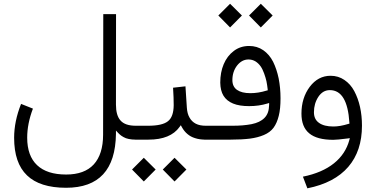

<svg xmlns="http://www.w3.org/2000/svg" viewBox="-20 -760 2047 1045"><path d="M159.2 -168.8 94.7 -194.5C69.5 -131.5 56.9 -70 56.9 -10.1C56.9 81.6 80.1 149.6 127 194.5C173.3 239.3 244.3 262 339.5 262C518.4 262 608.6 164.2 611.1 -31.7V-49.4C618.6 -40.8 625.7 -33.8 631.2 -28.7C636.8 -23.7 643.3 -18.6 651.9 -14.1C660.5 -9.1 670 -5.5 681.1 -3.5C692.2 -1 705.3 0 720.4 0H734.5V-75.6H719.4C680.1 -75.6 652.4 -85.1 635.8 -104.3C619.1 -122.9 611.1 -151.6 611.1 -190.4L611.6 -683.1H542.1L541.1 -26.7C541.1 44.3 523.9 98.2 490.2 135C456.4 171.8 406 189.9 340.1 189.9C270 189.9 217.6 172.8 181.9 139C146.1 105.3 128 55.4 128 -10.6C128 -61.5 138.5 -114.4 159.2 -168.8Z M866 162.7 930 227.7 994.5 162.7 930 98.7ZM698.7 162.7 762.7 227.7 827.2 162.7 762.7 98.7ZM1110.8 0V-75.6H1100.3C1078.6 -75.6 1060.5 -79.1 1045.8 -86.6C1031.2 -94.2 1019.6 -105.3 1011.6 -119.9C1003 -134.5 998.5 -152.1 997 -173.8L989.4 -290.2L921.9 -282.6C924.4 -245.3 925.4 -213.6 925.4 -187.4C924.9 -145.6 914.9 -116.4 894.2 -100.3C873.6 -83.6 837.3 -75.6 785.9 -75.6H715.4V0H788.4C868 0 924.4 -23.2 957.2 -69L964.2 -78.6L969.8 -68C978.3 -52.9 988.4 -40.3 1000 -30.7C1011.6 -20.7 1025.2 -13.1 1041.8 -8.1C1058.4 -2.5 1077.6 0 1099.2 0Z M1335.5 -675.6 1399.5 -610.6 1464 -675.6 1399.5 -739.5ZM1168.3 -675.6 1232.2 -610.6 1296.7 -675.6 1232.2 -739.5ZM1435.3 -196.5 1444.8 -199.5V-189.4C1444.3 -173.8 1442.3 -160.2 1438.3 -148.6C1433.8 -136.5 1427.7 -126.4 1419.1 -117.9C1410.6 -109.3 1400.5 -102.8 1389.4 -97.2C1377.8 -91.7 1364.2 -87.2 1348.6 -84.1C1332.5 -81.1 1315.9 -79.1 1299.2 -77.6C1282.1 -76.1 1262.5 -75.6 1240.3 -75.6H1091.7V0H1234.8C1276.6 0 1311.8 -2 1340.1 -5.5C1367.8 -9.1 1393.5 -15.6 1416.1 -25.2C1438.8 -34.8 1456.4 -47.9 1469 -65C1481.6 -82.1 1490.7 -103.8 1497.2 -129.5C1503.8 -155.2 1506.8 -187.4 1506.8 -225.2C1506.8 -263.5 1503.3 -299.2 1496.7 -333C1489.7 -366.8 1479.6 -397 1466.5 -423.7C1452.9 -450.4 1435.3 -471 1413.1 -486.6C1390.4 -502.3 1364.7 -509.8 1336 -509.8C1304.3 -509.8 1276.1 -500.8 1252.4 -482.6C1228.2 -464.5 1210.1 -440.3 1197.5 -410.6C1184.9 -380.9 1178.8 -347.1 1178.8 -310.3C1179.3 -281.6 1184.9 -257.4 1196.5 -238.8C1208.1 -220.2 1225.2 -206 1248.4 -196.5C1271.5 -186.9 1300.8 -182.4 1336 -182.4C1370.8 -182.4 1404 -186.9 1435.3 -196.5ZM1436.8 -275.1 1437.3 -268.5 1431.2 -267C1400.5 -257.4 1370.8 -252.9 1342.6 -252.9C1311.3 -252.9 1287.2 -258.9 1270.5 -270.5C1253.4 -282.1 1244.8 -300.3 1244.8 -323.9C1244.8 -354.7 1253.4 -381.4 1270.5 -403.5C1287.7 -425.2 1308.3 -436.3 1332.5 -436.3C1346.6 -436.3 1359.2 -432.7 1370.8 -425.7C1381.9 -418.6 1390.9 -409.6 1398.5 -399C1406 -388.4 1412.1 -375.3 1417.6 -360.2C1423.2 -345.1 1427.2 -331 1430.2 -317.9C1432.7 -304.3 1435.3 -290.2 1436.8 -275.1Z M1873 -6.5 1884.1 -8.1 1881.1 3C1867.5 52.9 1839.8 95.2 1797.5 129C1754.7 163.2 1698.7 187.4 1628.7 201.5L1652.9 265C1751.6 245.3 1825.7 206 1875.6 148.1C1925.4 90.2 1950.1 15.6 1950.1 -76.1C1950.1 -111.8 1946.6 -145.6 1939.5 -177.8C1932.5 -209.6 1921.9 -238.3 1908.3 -264C1894.7 -289.7 1876.6 -309.8 1854.4 -324.9C1832.2 -340.1 1807.1 -347.6 1779.3 -347.6C1734 -347.6 1696.2 -327.5 1666 -287.7C1635.8 -247.4 1620.7 -198.5 1620.7 -141.6C1620.7 -93.2 1634.8 -57.4 1663 -34.3C1691.2 -10.6 1735 1 1794 1C1807.6 1 1833.8 -1.5 1873 -6.5ZM1881.6 -93.2 1882.1 -87.2 1876.1 -85.6C1845.3 -76.1 1818.1 -71.5 1794.5 -71.5C1760.7 -71.5 1734.5 -78.1 1716.4 -91.2C1697.7 -104.3 1688.7 -123.4 1688.7 -149.1C1688.7 -180.9 1696.7 -208.6 1712.8 -233.2C1729 -257.4 1749.6 -269.5 1775.3 -269.5C1838.8 -269.5 1874.1 -210.6 1881.6 -93.2Z"/></svg>

Font: Vazir FD Light
Style: Regular
Weight: 300
Foundry: DejaVu fonts team - Redesigned by Saber Rastikerdar
Version: Version 21.10;October 20, 2019;FontCreator 12.0.0.2547 64-bi